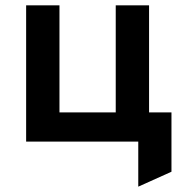

<svg xmlns="http://www.w3.org/2000/svg" viewBox="-20 -531 697 720"><path d="M78 0V-511H203V-109.5H414V-511H539V-109.5H623V113L498.5 169V0Z"/></svg>

Font: Overpass
Style: Bold
Weight: 700
Designer: Delve Withrington, Dave Bailey, Thomas Jockin
Foundry: Delve Fonts LLC
Version: Version 4.000; ttfautohint (v1.8.3)